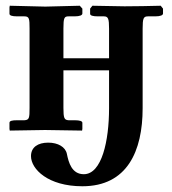

<svg xmlns="http://www.w3.org/2000/svg" viewBox="-20 -454 601 669"><path d="M360 -77C360 36 335 153 272 153C230 153 219 112 213 82C208 58 182 43 148 43C112 43 88 59 88 90C88 135 147 195 267 195C423 195 477 73 477 -77V-354C477 -391 480 -397 496 -397H521C539 -397 548 -401 548 -407V-424L540 -434C502 -433 451 -432 414 -432L302 -434L294 -424V-406C294 -400 303 -397 321 -397H342C357 -397 360 -389 360 -354V-251H201V-355C201 -392 204 -397 219 -397H240C258 -397 267 -401 267 -407V-424L258 -434C223 -433 173 -432 138 -431L14 -434L13 -428V-406C13 -400 22 -397 40 -397H65C82 -397 83 -389 83 -355V-78C83 -43 82 -36 65 -35H40C22 -35 13 -33 13 -26V-5L14 1C47 1 104 -1 137 -1L266 1L267 -5V-26C267 -32 258 -35 240 -35H219C204 -36 201 -42 201 -78V-209H360Z"/></svg>

Font: Libertinus Serif
Style: Bold
Weight: 700
Designer: Philipp H. Poll, Khaled Hosny
Foundry: Caleb Maclennan
Version: Version 7.050;RELEASE